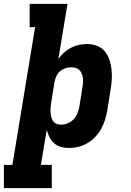

<svg xmlns="http://www.w3.org/2000/svg" viewBox="-53 -755 673 990"><path d="M-33 215V95H11L128 -615H100V-735H295L248 -451Q261 -469 277.5 -484Q294 -499 313.5 -509Q333 -519 353.5 -523.5Q374 -528 395 -528Q423 -528 447.5 -518.5Q472 -509 488 -489.5Q504 -470 512 -445Q520 -420 522.5 -393.5Q525 -367 523 -339.5Q521 -312 516 -285L500 -185Q496 -161 488.5 -137Q481 -113 468.5 -90.5Q456 -68 438 -49Q420 -30 398 -17Q376 -4 351.5 2Q327 8 303 8Q281 8 261 2.5Q241 -3 226 -16.5Q211 -30 202 -48Q193 -66 188 -86L158 95H214V215ZM261 -112Q278 -112 295.5 -119Q313 -126 326 -139.5Q339 -153 346 -170Q353 -187 356 -204L372 -304Q374 -316 375 -328.5Q376 -341 374.5 -352.5Q373 -364 369 -374.5Q365 -385 357 -393Q349 -401 338 -404.5Q327 -408 315 -408Q299 -408 284 -403Q269 -398 256.5 -387.5Q244 -377 237.5 -362Q231 -347 228 -332L212 -232Q210 -219 208.5 -206Q207 -193 207.5 -180.5Q208 -168 210.5 -155.5Q213 -143 219 -133Q225 -123 236.5 -117.5Q248 -112 261 -112Z"/></svg>

Font: Iosevka Etoile Heavy Oblique
Style: Regular
Weight: 900
Italic angle: -9°
Designer: Belleve Invis
Foundry: Belleve Invis
Version: Version 15.5.2; ttfautohint (v1.8.4)